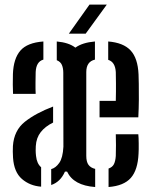

<svg xmlns="http://www.w3.org/2000/svg" viewBox="-20 -782 643 810"><path d="M35 -386Q34 -402.5 34 -425.5Q34 -448.5 34.5 -470Q37 -535 66 -568.5Q95 -602 163 -607V-530.5Q132.5 -522 130.5 -478Q130 -463 129.8 -433.5Q129.5 -404 130.5 -386ZM381.5 7Q290.5 0.5 263 -58H254Q235 -14.5 196 -1.5V-68.5Q215 -73.5 230 -94.8Q245 -116 247.5 -163L247 -475Q247 -494 241.2 -507.8Q235.5 -521.5 219.5 -528V-607Q270.5 -602.5 298 -581Q327.5 -602.5 380.5 -607V-530.5Q344 -522 344 -478V-124.5Q344 -99.5 353.2 -86.8Q362.5 -74 381.5 -69.5ZM400 -287V-356.5H468.5Q469.5 -396.5 469.2 -430Q469 -463.5 468.5 -478Q466 -520.5 436.5 -529.5V-607Q500.5 -602 531 -569.2Q561.5 -536.5 564.5 -468Q565 -456.5 565.5 -428.2Q566 -400 565.8 -362.8Q565.5 -325.5 563.5 -287ZM153.5 5.5Q106 2 72.5 -27Q39 -56 35 -116.5Q34 -130.5 34 -142.2Q34 -154 34.5 -166Q39 -232 85.2 -268.5Q131.5 -305 204 -332.5V-265Q170.5 -248.5 151.8 -224.5Q133 -200.5 131 -165.5Q130.5 -157 130.5 -147Q130.5 -137 132 -124Q135.5 -91.5 153.5 -76.5ZM438 7V-71Q454 -76.5 460.5 -89.2Q467 -102 468.5 -124Q470 -170.5 468.5 -215.5H563.5Q565 -202.5 565.2 -176.5Q565.5 -150.5 564.5 -134Q561.5 -65 532 -31.5Q502.5 2 438 7ZM270.5 -640 357.5 -762.5H430.5L341.5 -640Z"/></svg>

Font: Big Shoulders Stencil Text SemiBold
Style: Regular
Weight: 600
Designer: Patric King
Foundry: XO Type Co
Version: Version 1.000